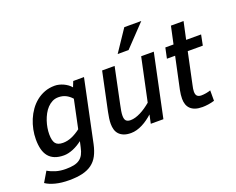

<svg xmlns="http://www.w3.org/2000/svg" viewBox="-160 -1023 1809 1473"><g transform="rotate(-20 745.0 -286.5)"><path d="M442.9 -2.9Q431.6 49.3 412.1 86.4Q392.6 123.5 360.6 147.2Q328.6 170.9 283 181.9Q237.3 192.9 173.8 192.9Q111.3 192.9 62.7 180.4Q14.2 168 -16.1 147L33.2 64Q63.5 82 99.4 92.5Q135.3 103 179.2 103Q217.3 103 244.9 97.2Q272.5 91.3 291.7 77.6Q311 64 323 41.3Q335 18.6 341.8 -15.1L352.1 -61Q335 -47.9 316.2 -36.6Q297.4 -25.4 278.1 -17.3Q258.8 -9.3 239 -4.6Q219.2 0 201.2 0Q157.7 0 127 -12.5Q96.2 -24.9 76.7 -48.8Q57.1 -72.8 48.1 -107.9Q39.1 -143.1 39.1 -189Q39.1 -227.5 47.1 -267.8Q55.2 -308.1 70.8 -345.7Q86.4 -383.3 109.9 -416.3Q133.3 -449.2 164.1 -473.9Q194.8 -498.5 232.4 -512.7Q270 -526.9 314.9 -526.9Q332 -526.9 350.1 -522.5Q368.2 -518.1 385.3 -510.3Q402.3 -502.4 417.5 -491.5Q432.6 -480.5 443.8 -466.8L461.9 -512.2H549.8ZM419.9 -382.8Q397.9 -407.7 371.3 -420.9Q344.7 -434.1 311 -434.1Q283.7 -434.1 261.2 -422.6Q238.8 -411.1 220.7 -392.1Q202.6 -373 189.2 -348.1Q175.8 -323.2 166.7 -296.1Q157.7 -269 153.3 -241.9Q148.9 -214.8 148.9 -190.9Q148.9 -138.7 166.3 -115.7Q183.6 -92.8 227.1 -92.8Q263.7 -92.8 299.8 -108.4Q335.9 -124 371.1 -150.9Z M799.8 -512.2 738.8 -220.2Q732.9 -192.9 729.2 -170.9Q725.6 -148.9 725.6 -131.8Q725.6 -102.5 737.5 -90.8Q749.5 -79.1 773.9 -79.1Q793 -79.1 813.7 -85.2Q834.5 -91.3 856 -102.1Q877.4 -112.8 899.2 -127.7Q920.9 -142.6 941.9 -160.2L1016.6 -512.2H1119.6L1011.7 0H908.7L923.8 -70.8Q903.3 -52.2 881.3 -36.6Q859.4 -21 836.7 -9.5Q814 2 790.5 8.5Q767.1 15.1 743.7 15.1Q708.5 15.1 684.8 5.6Q661.1 -3.9 646.5 -20Q631.8 -36.1 625.7 -57.9Q619.6 -79.6 619.6 -104Q619.6 -124.5 623 -149.4Q626.5 -174.3 631.8 -199.2L697.8 -512.2ZM941.9 -589.8H853L971.2 -766.1H1109.9Z M1424.8 0Q1401.4 7.3 1375 11.2Q1348.6 15.1 1326.7 15.1Q1292.5 15.1 1268.6 7.1Q1244.6 -1 1229.2 -15.9Q1213.9 -30.8 1206.8 -51.5Q1199.7 -72.3 1199.7 -98.1Q1199.7 -113.3 1201.7 -131.3Q1203.6 -149.4 1207.5 -168L1262.7 -426.8H1195.8L1213.9 -512.2H1280.8L1311.5 -654.8H1414.6L1383.8 -512.2H1505.9L1488.8 -426.8H1365.7L1311.5 -170.9Q1307.6 -155.3 1305.7 -141.8Q1303.7 -128.4 1303.7 -118.2Q1303.7 -93.3 1315.2 -82.5Q1326.7 -71.8 1348.6 -71.8Q1365.7 -71.8 1387 -75.4Q1408.2 -79.1 1424.8 -85Z"/></g></svg>

Font: Clear Sans Medium
Style: Italic
Weight: 500
Italic angle: -12°
Foundry: Intel Corporation
Version: Version 1.00